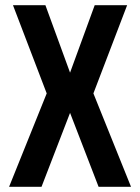

<svg xmlns="http://www.w3.org/2000/svg" viewBox="-20 -720 540 740"><path d="M15 0 160 -360 30 -700H155L250 -440L345 -700H470L340 -360L485 0H360L250 -285L140 0Z"/></svg>

Font: Cuprum
Style: Regular
Weight: 400
Designer: Jovanny Lemonad
Foundry: Jovanny Lemonad
Version: Version 3.000